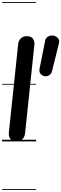

<svg xmlns="http://www.w3.org/2000/svg" viewBox="-25 -1349 585 1832"><path d="M131.5 0Q92.5 0 74 -23.2Q55.5 -46.5 60 -88.5L148.5 -930Q152 -961 173.8 -982.5Q195.5 -1004 230.5 -1004Q271.5 -1004 289 -979.8Q306.5 -955.5 303 -922L214.5 -79.5Q210.5 -40.5 187.5 -20.2Q164.5 0 131.5 0ZM131.5 0Q92.5 0 74 -23.2Q55.5 -46.5 60 -88.5L148.5 -930Q152 -961 173.8 -982.5Q195.5 -1004 230.5 -1004Q271.5 -1004 289 -979.8Q306.5 -955.5 303 -922L214.5 -79.5Q210.5 -40.5 187.5 -20.2Q164.5 0 131.5 0ZM401 -622Q378.5 -626 362.8 -644Q347 -662 352 -690.5L405 -956.5Q409 -986 432.5 -999.5Q456 -1013 480 -1010Q507 -1007 526 -987.2Q545 -967.5 537.5 -936.5L472 -671.5Q465.5 -644.5 444 -631.2Q422.5 -618 401 -622ZM-5 455H319.5V463H-5ZM-5 -16H319.5V0H-5ZM-5 -549H319.5V-541H-5ZM-5 -1329H319.5V-1321H-5Z"/></svg>

Font: Edu SA Dotted Guide
Style: Regular
Weight: 400
Designer: Tina and Corey Anderson, Eben Sorkin, Mirko Velimirovic
Foundry: Google for Education
Version: Version 2.000